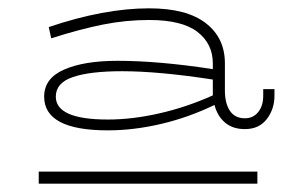

<svg xmlns="http://www.w3.org/2000/svg" viewBox="-20 -720 706 461"><path d="M639 -506V-490Q639 -458 620.5 -434Q602 -410 568 -410Q539 -410 520.5 -425.5Q502 -441 495 -468Q433 -438 367 -422.5Q301 -407 239 -407Q86 -407 86 -488Q86 -532 134 -553Q182 -574 262 -574Q361 -574 491 -554V-568Q491 -615 454 -643.5Q417 -672 338 -672Q282 -672 227 -661Q172 -650 103 -628L97 -655Q230 -700 338 -700Q428 -700 474 -664.5Q520 -629 520 -568V-503Q520 -472 532 -454Q544 -436 568 -436Q588 -436 600 -451Q612 -466 612 -490V-506ZM491 -491V-503V-529Q361 -549 273 -549Q196 -549 155 -535Q114 -521 114 -488Q114 -433 239 -433Q298 -433 363.5 -448Q429 -463 491 -491ZM73 -308H598V-279H73Z"/></svg>

Font: BioRhyme Expanded ExtraLight
Style: Regular
Weight: 275
Width: 7
Designer: Aoife Mooney
Foundry: Aoife Mooney Type
Version: Version 1.001